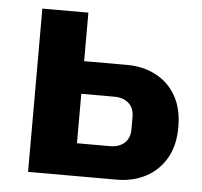

<svg xmlns="http://www.w3.org/2000/svg" viewBox="-43 -570 648 615"><g transform="rotate(5 280.5 -262.5)"><path d="M69 0V-525H217V-369H355Q406 -369 447 -348Q488 -327 512 -286Q536 -245 536 -185Q536 -125 512 -84Q488 -43 447 -21.5Q406 0 355 0ZM217 -105H323Q352 -105 369.5 -120.5Q387 -136 387 -165V-204Q387 -233 369.5 -248.5Q352 -264 323 -264H217Z"/></g></svg>

Font: IBM Plex Sans Var
Style: Regular
Weight: 400
Designer: Mike Abbink, Paul van der Laan, Pieter van Rosmalen
Foundry: Bold Monday
Version: Version 3.000